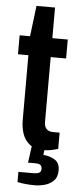

<svg xmlns="http://www.w3.org/2000/svg" viewBox="-58 -704 375 918"><g transform="rotate(5 129.0 -245.5)"><path d="M175 11Q131 11 106 -8.5Q81 -28 71 -58.5Q61 -89 61 -123V-435H11V-526H61L79 -673H168V-526H242V-435H168V-124Q168 -79 212 -79H242V-1Q230 3 210.5 7Q191 11 175 11ZM146 182Q100 182 62 174V125H135Q152 125 161.5 120Q171 115 171 101Q171 89 164 83Q157 77 137 77H104L116 -11H179L174 34Q206 36 229.5 51Q253 66 253 101Q253 134 235 151.5Q217 169 192.5 175.5Q168 182 146 182Z"/></g></svg>

Font: Archivo Narrow SemiBold
Style: Regular
Weight: 600
Designer: Hector Gatti
Foundry: Omnibus-Type
Version: Version 3.002